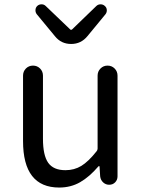

<svg xmlns="http://www.w3.org/2000/svg" viewBox="-20 -842 646 875"><path d="M250 12.7Q85 12.7 85 -199.2V-497.1Q85 -516.6 98.1 -529.8Q111.3 -543 130.4 -543Q149.4 -543 162.6 -529.8Q175.8 -516.6 175.8 -497.1V-210Q175.8 -133.8 199.7 -100.1Q223.6 -66.4 278.3 -66.4Q318.4 -66.4 350.6 -85.9Q382.8 -105.5 419.9 -152.3Q424.8 -158.2 424.8 -165V-497.1Q424.8 -516.6 438 -529.8Q451.2 -543 470.2 -543Q489.3 -543 502.4 -529.8Q515.6 -516.6 515.6 -497.1V-38.1Q515.6 -22.5 504.9 -11.2Q494.1 0 477.5 0Q461.9 0 450.2 -10.7Q438.5 -21.5 436.5 -38.1L433.6 -84Q432.6 -85 431.2 -85Q429.7 -85 428.7 -84Q387.7 -36.1 345.2 -11.7Q302.7 12.7 250 12.7ZM230.5 -676.8 147.5 -777.3Q141.6 -785.2 141.6 -794.9Q141.6 -807.6 150.4 -815.4Q158.2 -822.3 168.9 -822.3Q169.9 -822.3 169.9 -822.3Q180.7 -822.3 188.5 -814.5L300.8 -707Q301.8 -706.1 303.7 -706.1Q305.7 -706.1 307.6 -707L418.9 -814.5Q426.8 -822.3 438.5 -822.3Q438.5 -822.3 438.5 -822.3Q449.2 -822.3 457 -815.4Q466.8 -807.6 466.8 -794.9Q466.8 -785.2 460.9 -777.3L378.9 -677.7Q349.6 -641.6 304.2 -641.6Q258.8 -641.6 230.5 -676.8Z"/></svg>

Font: Gen Jyuu Gothic Regular
Style: Regular
Weight: 400
Designer: [Source Han Sans]
Ryoko NISHIZUKA  (kana & ideographs); Paul D. Hunt (Latin, Greek & Cyrillic); Wenlong ZHANG  (bopomofo
Version: Version 1.002.20150607